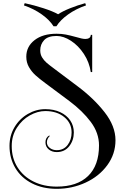

<svg xmlns="http://www.w3.org/2000/svg" viewBox="-20 -1033 768 1212"><path d="M266 -344Q319 -344 360 -325Q401 -306 423.5 -272.5Q446 -239 446 -197Q446 -147 417 -110Q388 -73 338 -73Q308 -73 287.5 -90Q267 -107 267 -135Q267 -164 291 -178L294 -174Q287 -168 281.5 -157.5Q276 -147 276 -135Q276 -113 294.5 -99Q313 -85 338 -85Q382 -85 407 -118Q432 -151 432 -197Q432 -256 385.5 -294Q339 -332 266 -332Q217 -332 168 -304.5Q119 -277 86.5 -226.5Q54 -176 54 -111Q54 -35 90.5 23Q127 81 191.5 113Q256 145 338 145Q467 145 536 78Q605 11 605 -115Q605 -194 553 -263.5Q501 -333 418 -395L269 -506Q228 -536 203.5 -558.5Q179 -581 162.5 -610Q146 -639 146 -675Q146 -739 198 -779.5Q250 -820 337 -820Q369 -820 395 -815Q421 -810 461 -799Q500 -787 519 -787Q534 -787 543.5 -793.5Q553 -800 553 -813H562V-578H553Q544 -640 509.5 -692.5Q475 -745 428 -775.5Q381 -806 337 -806Q283 -806 258.5 -779.5Q234 -753 234 -715Q234 -690 245.5 -671Q257 -652 273.5 -637.5Q290 -623 328 -595L469 -489Q571 -413 640 -325Q709 -237 709 -148Q709 -61 657.5 9.5Q606 80 520.5 119.5Q435 159 338 159Q250 159 182 124.5Q114 90 77 28Q40 -34 40 -112Q40 -177 71.5 -230Q103 -283 155.5 -313.5Q208 -344 266 -344ZM523 -999Q459 -977 409.5 -941.5Q360 -906 336 -867H318Q294 -906 244.5 -941.5Q195 -977 131 -999L136 -1013Q196 -1000 254.5 -981Q313 -962 347 -943Q375 -962 422.5 -981Q470 -1000 518 -1013Z"/></svg>

Font: Myanmar April Display
Style: Regular
Weight: 400
Designer: Khon Soe Zaw Thu
Foundry: Myanmar OS
Version: Version 2.50 April 12, 2019